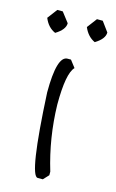

<svg xmlns="http://www.w3.org/2000/svg" viewBox="-148 -669 435 717"><g transform="rotate(15 69.5 -310.0)"><path d="M80.1 -454.1 101.1 -426.8Q74.2 -399.9 74.2 -278.8Q77.1 -150.9 113.8 -29.8V-16.1L94.2 4.9H74.2Q42 4.9 25.9 -313Q25.9 -454.1 66.9 -454.1ZM-17.1 -620.1H3.9L33.2 -582Q33.2 -557.1 -2.9 -535.2Q-32.2 -547.9 -45.9 -582ZM134.8 -625H157.2L185.1 -586.9Q185.1 -562 148.9 -540Q120.1 -553.2 106 -586.9Z"/></g></svg>

Font: Loved by the King
Style: Regular
Weight: 400
Designer: Kimberly Geswein
Foundry: Kimberly Geswein
Version: Version 1.002 2006